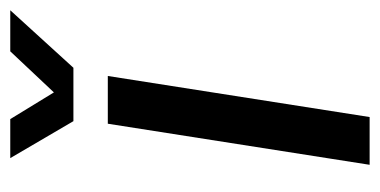

<svg xmlns="http://www.w3.org/2000/svg" viewBox="-203 -537 740 374"><g transform="rotate(-90 167.0 -350.0)"><path d="M33 0 113 -510H206L126 0ZM118 -577 46 -700H122L174 -615L254 -700H334L222 -577Z"/></g></svg>

Font: MuseoModerno
Style: Italic
Weight: 400
Italic angle: -9°
Designer: Pablo Cosgaya, Héctor Gatti, Marcela Romero, and the Authors of The MuseoModerno Project.
Foundry: Omnibus-Type Team
Version: Version 1.003